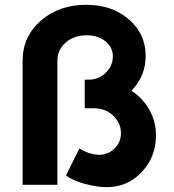

<svg xmlns="http://www.w3.org/2000/svg" viewBox="-20 -770 723 800"><path d="M527.8 -392.1Q575.2 -360.8 602.5 -312.3Q629.9 -263.7 629.9 -206.1Q629.9 -116.2 570.6 -53.2Q511.2 9.8 424.8 9.8Q383.8 9.8 333.3 -3.9Q282.7 -17.6 254.9 -39.1L311 -151.9Q327.1 -140.1 351.8 -132.3Q376.5 -124.5 397 -125Q431.6 -126.5 457.8 -151.9Q483.9 -177.2 483.9 -214.8Q483.9 -257.8 451.4 -288.3Q418.9 -318.8 373 -318.8H333V-438H349.1Q390.6 -438 420.4 -466.6Q450.2 -495.1 450.2 -535.2Q450.2 -573.2 419.2 -598.1Q388.2 -623 340.8 -623Q288.6 -623 253.9 -593Q219.2 -563 219.2 -517.1V0H74.2V-517.1Q74.2 -617.7 150.1 -683.8Q226.1 -750 338.9 -750Q446.8 -750 516.8 -689.5Q586.9 -628.9 586.9 -537.1Q586.9 -452.6 527.8 -392.1Z"/></svg>

Font: Oakes Grotesk Bold
Style: Regular
Weight: 700
Designer: Samuel Oakes
Foundry: Samuel Oakes
Version: Version 1.000;PS 001.000;hotconv 1.0.88;makeotf.lib2.5.64775